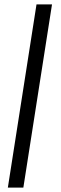

<svg xmlns="http://www.w3.org/2000/svg" viewBox="-20 -731 281 883"><path d="M87.4 131.8H16.1L147.9 -710.9H219.2Z"/></svg>

Font: Roboto
Style: Italic
Weight: 400
Italic angle: -12°
Designer: Google
Version: Version 2.134; 2016; ttfautohint (v1.6)